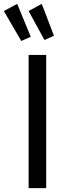

<svg xmlns="http://www.w3.org/2000/svg" viewBox="-72 -973 335 993"><path d="M167 0H76V-689H167ZM87 -783 38 -761 -52 -916 17 -953ZM207 -788 158 -766 76 -916 144 -953Z"/></svg>

Font: Fira Sans Compressed
Style: Regular
Weight: 400
Width: 1
Designer: bBox Type GmbH & Carrois Corporate GbR & Edenspiekermann AG
Foundry: bBox Type GmbH & Carrois Corporate GbR & Edenspiekermann AG
Version: Version 4.301